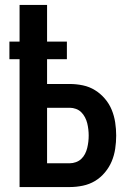

<svg xmlns="http://www.w3.org/2000/svg" viewBox="-20 -755 540 775"><path d="M59 0V-516H18V-587H59V-735H170V-587H250V-516H170V-416H262Q288 -416 314.5 -410.5Q341 -405 363.5 -391Q386 -377 403.5 -356.5Q421 -336 431 -311.5Q441 -287 445 -260.5Q449 -234 449 -208Q449 -181 445 -154.5Q441 -128 431 -104Q421 -80 403.5 -59Q386 -38 363.5 -24.5Q341 -11 314.5 -5.5Q288 0 262 0ZM170 -96H262Q274 -96 286.5 -100.5Q299 -105 308 -113.5Q317 -122 323 -133.5Q329 -145 332 -157.5Q335 -170 336.5 -182.5Q338 -195 338 -208Q338 -220 336.5 -233Q335 -246 332 -258Q329 -270 323 -281.5Q317 -293 308 -302Q299 -311 286.5 -315.5Q274 -320 262 -320H170Z"/></svg>

Font: Zed Mono
Style: Bold
Weight: 700
Monospace: yes
Designer: Belleve Invis
Foundry: Belleve Invis
Version: Version 1.0.0; ttfautohint (v1.8.4)